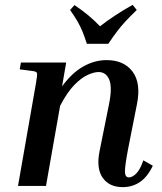

<svg xmlns="http://www.w3.org/2000/svg" viewBox="-20 -764 664 789"><path d="M608 -83Q586 -37 555 -16Q524 5 484 5Q429 5 402 -33.5Q375 -72 389 -142L428 -336Q442 -405 429 -436.5Q416 -468 385 -468Q367 -468 341 -456.5Q315 -445 285.5 -415Q256 -385 227 -329L169 0H54L128 -423Q134 -457 132 -463.5Q130 -470 115 -472L61 -479L66 -507H252L235 -409Q276 -465 322.5 -491Q369 -517 418 -517Q489 -517 524.5 -470Q560 -423 543 -337L506 -150Q493 -81 493.5 -58Q494 -35 510 -35Q524 -35 540 -51Q556 -67 569 -105ZM542 -723Q514 -696 495.5 -676Q477 -656 461.5 -635.5Q446 -615 425 -584H337Q327 -615 318.5 -635.5Q310 -656 298.5 -676Q287 -696 268 -723L286 -743Q318 -722 344 -700Q370 -678 391 -656Q419 -678 454 -701Q489 -724 525 -744Z"/></svg>

Font: Inria Serif
Style: Bold Italic
Weight: 700
Italic angle: -10°
Designer: Black Foundry Team
Foundry: Black Foundry
Version: Version 1.000; ttfautohint (v1.8.3)